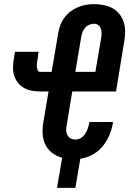

<svg xmlns="http://www.w3.org/2000/svg" viewBox="-20 -763 640 930"><path d="M256 147 281 1Q254 -6 232.5 -22.5Q211 -39 199.5 -63Q188 -87 186.5 -115Q185 -143 190 -171L215 -320H175Q154 -320 134 -323.5Q114 -327 97 -336.5Q80 -346 67.5 -361.5Q55 -377 49 -395.5Q43 -414 43 -434.5Q43 -455 47 -476L52 -512H167L162 -476Q160 -467 159 -458.5Q158 -450 158.5 -441Q159 -432 162 -423.5Q165 -415 174 -415H230L261 -597Q264 -617 270.5 -636.5Q277 -656 289.5 -674Q302 -692 319 -705.5Q336 -719 355.5 -727.5Q375 -736 395.5 -739.5Q416 -743 435 -743Q459 -743 482 -738.5Q505 -734 524.5 -723.5Q544 -713 558 -695.5Q572 -678 579 -656.5Q586 -635 586 -611Q586 -587 582 -564L542 -320H330L303 -156Q300 -143 300.5 -131Q301 -119 306.5 -108.5Q312 -98 322.5 -92.5Q333 -87 346 -87Q360 -87 372.5 -95Q385 -103 393 -115.5Q401 -128 405.5 -141.5Q410 -155 413 -168V-172H527L526 -163Q521 -134 508.5 -105.5Q496 -77 475.5 -52.5Q455 -28 426.5 -13Q398 2 369 6L345 147ZM345 -415H442L470 -579Q472 -591 472 -602.5Q472 -614 468.5 -624.5Q465 -635 456 -641.5Q447 -648 435 -648Q423 -648 411 -642.5Q399 -637 391 -627Q383 -617 379 -605.5Q375 -594 373 -582Z"/></svg>

Font: Iosevka Extrabold Extended
Style: Italic
Weight: 800
Width: 7
Italic angle: -9°
Monospace: yes
Designer: Belleve Invis
Foundry: Belleve Invis
Version: Version 32.5.0; ttfautohint (v1.8.4)